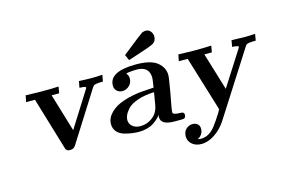

<svg xmlns="http://www.w3.org/2000/svg" viewBox="-106 -899 1966 1336"><g transform="rotate(-15 877.0 -231.0)"><path d="M91.8 -397 101.1 -443.8Q211.9 -440.9 212.9 -440.9Q298.8 -440.9 337.9 -443.8L330.1 -397H275.9L357.9 -124L516.1 -375Q522 -382.8 522 -386.2Q522 -397 480 -397Q478 -397 476.1 -397L484.9 -443.8Q535.6 -440.9 574.2 -440.9Q616.2 -440.9 653.8 -443.8L645 -397Q615.2 -397 599.1 -394.5Q583 -392.1 579.1 -388.4Q575.2 -384.8 568.8 -376L344.2 -21Q338.4 -12.2 334.7 -8.1Q331.1 -3.9 323 0Q314.9 3.9 303.2 3.9Q293.5 3.9 288.3 2.9Q283.2 2 277.1 -3.9Q271 -9.8 268.1 -22L155.8 -397Z M622.6 -95.2Q622.6 -139.2 657.7 -175Q692.9 -210.9 748.5 -230Q785.6 -243.2 821.3 -250Q856.9 -256.8 883.3 -259Q909.7 -261.2 974.6 -265.1Q983.4 -316.9 983.9 -333Q983.9 -417 892.6 -417Q876.5 -417 858.6 -415.5Q840.8 -414.1 829.3 -412.1Q817.9 -410.2 817.9 -409.2Q817.9 -408.2 819.3 -406Q820.8 -403.8 820.8 -402.8Q832 -388.7 831.5 -370.1Q831.5 -339.4 810.1 -318.6Q788.6 -297.9 760.7 -297.9Q735.8 -297.9 720.2 -313Q704.6 -328.1 704.6 -351.1Q704.6 -453.1 897.9 -453.1Q1004.9 -453.1 1050.8 -415Q1096.7 -377 1096.7 -323.2Q1096.7 -305.2 1087.9 -257.8Q1079.1 -203.6 1077.6 -195.8Q1055.7 -85.9 1055.7 -64.9Q1055.7 -46.9 1111.8 -46.9Q1136.7 -46.9 1136.7 -27.8Q1136.7 -14.6 1131.8 -8.3Q1127 -2 1120.8 -1Q1114.7 0 1102.5 0H1054.7Q957.5 0 957.5 -56.2Q957.5 -64 960 -74.2Q959 -71.3 953.4 -64.2Q947.8 -57.1 933.8 -44.7Q919.9 -32.2 902.8 -21Q885.7 -9.8 858.2 -2Q830.6 5.9 800.8 5.9Q776.9 5.9 752.2 2.9Q727.5 0 695.1 -9Q662.6 -18.1 642.6 -40.5Q622.6 -63 622.6 -95.2ZM739.7 -95.2Q739.7 -66.4 761.7 -48.1Q783.7 -29.8 816.9 -29.8Q870.1 -29.8 910.6 -64Q946.8 -92.8 955.6 -149.9Q957.5 -164.1 962.6 -192.1Q967.8 -220.2 969.7 -233.9Q898.9 -231 849.4 -213.4Q799.8 -195.8 778.3 -172.4Q756.8 -148.9 748.3 -130.1Q739.7 -111.3 739.7 -95.2ZM841.8 -535.2Q982.9 -647.9 996.6 -655.8Q1007.8 -660.6 1022 -662.1H1022.9Q1044.9 -662.1 1058.3 -645.5Q1071.8 -628.9 1071.8 -607.9Q1071.8 -574.7 1046.9 -560.3Q1022 -545.9 923.8 -515.1Q883.8 -502 859.9 -494.1Z M1103 121.1Q1103 87.9 1123.5 68.8Q1144 49.8 1170.9 49.8Q1190.9 49.8 1205.6 61.5Q1220.2 73.2 1220.2 97.2Q1220.2 119.1 1208.3 136Q1196.3 152.8 1179.2 160.2Q1188 164.1 1202.1 164.1Q1260.3 164.1 1305.2 106.9Q1314.9 94.7 1333 68.4Q1351.1 42 1363.5 21.5Q1376 1 1376 -1Q1376 -4.9 1373 -14.2L1255.9 -397H1191.9L1201.2 -443.8Q1312 -440.9 1313 -440.9Q1392.1 -440.9 1438 -443.8L1430.2 -397H1376L1458 -127L1616.2 -375L1623 -388.2Q1606.9 -397 1576.2 -397L1584 -443.8Q1647 -440.9 1674.3 -440.9Q1716.3 -440.9 1753.9 -443.8L1746.1 -397Q1715.3 -397 1699.7 -394.5Q1684.1 -392.1 1679.2 -388.4Q1674.3 -384.8 1668.9 -376L1375 84Q1342.8 133.8 1294.4 167Q1246.1 200.2 1196.3 200.2Q1155.3 200.2 1129.2 177.7Q1103 155.3 1103 121.1ZM1169.9 153.8ZM1174.3 157.2Z"/></g></svg>

Font: CMU Serif Extra
Style: BoldSlanted
Weight: 700
Italic angle: -9.46001°
Version: Version 0.7.0